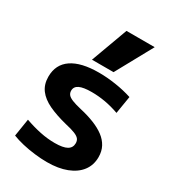

<svg xmlns="http://www.w3.org/2000/svg" viewBox="-193 -890 894 1001"><g transform="rotate(30 253.5 -390.0)"><path d="M250.7 10Q215.7 10 176.5 5.3Q137.3 0.7 101.3 -7.8Q65.3 -16.3 38.3 -27L55 -132.3Q102.7 -115.3 147.5 -106Q192.3 -96.6 236 -96.6Q286 -96.6 309.2 -109.8Q332.4 -123 332.4 -150.3Q332.4 -165.7 324.4 -175.8Q316.4 -186 295.9 -194.3Q275.3 -202.7 238.3 -211Q174 -227 128.3 -248.5Q82.7 -270 58.8 -302Q35 -334 35 -380Q35 -453.7 91 -491.8Q147 -530 254 -530Q302.7 -530 355.3 -522Q408 -514 454.3 -499L437 -393.7Q392.7 -409.4 352 -416.4Q311.3 -423.4 271.6 -423.4Q221.6 -423.4 197.9 -411.9Q174.3 -400.4 174.3 -376.3Q174.3 -362.3 182.3 -352.3Q190.3 -342.3 210.3 -334.2Q230.3 -326 266 -317.7Q313.3 -307 351.1 -291.8Q389 -276.7 415.8 -256.5Q442.6 -236.3 457.1 -209.3Q471.6 -182.3 471.6 -147Q471.6 -98.7 444.8 -63.5Q418 -28.3 368.5 -9.2Q319 10 250.7 10ZM317.6 -570H187.7L268.4 -790H438.3Z"/></g></svg>

Font: M PLUS 1 Thin
Style: Regular
Weight: 100
Designer: Coji Morishita
Foundry: UNDERFOREST DESIGN
Version: Version 1.001